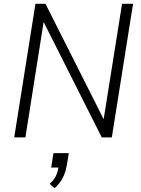

<svg xmlns="http://www.w3.org/2000/svg" viewBox="-20 -725 742 1013"><path d="M55 0 167 -705H220L536 -78H524L624 -705H682L570 0H517L201 -627H213L114 0ZM268 268 242 245Q266 223 276 201Q286 179 290 150L301 159H250L262 83H343L333 144Q327 182 311.5 212.5Q296 243 268 268Z"/></svg>

Font: Nunito Sans 10pt SemiCondensed Light
Style: Italic
Weight: 300
Width: 4
Italic angle: -9°
Designer: Vernon Adams
Foundry: Vernon Adams
Version: Version 3.101;gftools[0.9.27]